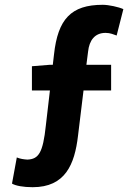

<svg xmlns="http://www.w3.org/2000/svg" viewBox="-20 -684 568 800"><path d="M116 96C252 96 291 1 305 -118L328 -307H443V-414H340L347 -469C352 -516 375 -547 420 -547C440 -547 454 -540 466 -536L494 -646C474 -655 433 -664 408 -664C276 -664 221 -604 205 -457L200 -414H187L113 -408V-307H188L171 -161C159 -47 141 -21 94 -19C79 -20 64 -22 50 -28L30 81C45 90 77 96 116 96Z"/></svg>

Font: Giro Sans Regular
Style: Bold
Weight: 700
Designer: Paul D. Hunt
Foundry: Adobe Systems Incorporated
Version: Version 1.000;PS 1.0;hotconv 1.0.88;makeotf.lib2.5.647800